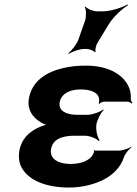

<svg xmlns="http://www.w3.org/2000/svg" viewBox="-20 -833 615 863"><path d="M297 -96C250 -96 203 -114 209 -160C216 -210 263 -223 316 -223H362C383 -223 415 -210 424 -199L428 -202C419 -213 410 -247 413 -269V-272C416 -293 433 -327 446 -338L444 -341C431 -330 395 -317 374 -317H328C281 -317 242 -332 248 -373C249 -380 252 -387 256 -394C271 -419 304 -431 343 -431C378 -431 416 -422 424 -395C426 -389 426 -372 424 -367L427 -366C430 -370 440 -376 447 -376H554C561 -376 568 -371 571 -368L575 -371C572 -375 567 -382 568 -388C569 -409 566 -427 558 -444C530 -503 461 -538 366 -538C331 -538 298 -535 268 -528C192 -511 121 -471 109 -384C103 -337 129 -304 162 -284C172 -277 190 -270 200 -269V-273C190 -274 171 -268 158 -262C111 -242 74 -207 66 -149C63 -124 66 -101 76 -82C108 -21 189 10 291 10C352 10 411 -6 454 -30C489 -50 522 -81 537 -126C542 -142 559 -162 570 -170L569 -173C558 -165 530 -156 513 -156H407C405 -156 405 -158 404 -159L401 -157C402 -156 403 -153 403 -151C391 -111 344 -96 297 -96ZM363 -742 332 -654C324 -633 301 -604 287 -594L290 -591C304 -601 337 -613 359 -613H369C381 -613 403 -605 406 -598L410 -600C406 -607 412 -631 419 -642L469 -724C489 -757 530 -795 555 -809L553 -813C528 -798 476 -782 440 -782H416C399 -782 372 -793 365 -803L361 -801C368 -791 368 -759 363 -742Z"/></svg>

Font: Asimov
Style: EdgeIt
Weight: 500
Designer: Google
Version: Version 2.000980: 2014